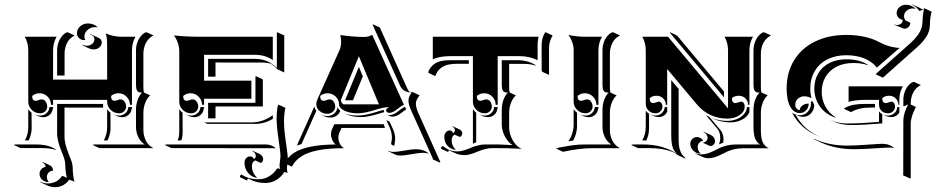

<svg xmlns="http://www.w3.org/2000/svg" viewBox="-20 -628 4057 832"><path d="M39.1 0 46.9 -2H135.3Q193.1 -2 224.6 21.7L220.7 21.2Q195.6 13.7 165 13.7H69.3ZM87.4 -468.8H225.3Q210 -442.1 210 -410.2V-283.2H444.3V-426.8Q444.3 -447 443.1 -460Q441.9 -472.9 438 -483.4Q470 -468.8 506.8 -468.8H567.1Q551.8 -442.1 551.8 -410.2V-173.8H543Q543 -194.3 528.3 -209.1Q513.7 -223.9 493.2 -223.9Q475.1 -223.9 461.2 -212.2Q461.2 -191.4 476.3 -191.2Q481.4 -191.2 489.1 -194.2Q496.8 -197.3 502 -197.3Q513.4 -197.3 519.9 -187.3Q526.4 -177.2 526.4 -166.3Q526.4 -154.1 517.5 -145.5Q508.5 -137 496.1 -137Q474.6 -137 459.5 -151.9Q444.3 -166.7 444.3 -187.7V-195.3H210V-173.8H201.2Q201.2 -194.3 186.5 -209.1Q171.9 -223.9 151.4 -223.9Q133.3 -223.9 119.4 -212.2Q119.4 -191.4 134.5 -191.2Q139.6 -191.2 147.3 -194.2Q155 -197.3 160.2 -197.3Q171.6 -197.3 178.1 -187.3Q184.6 -177.2 184.6 -166.3Q184.6 -154.1 175.7 -145.5Q166.7 -137 154.3 -137Q132.8 -137 117.7 -151.9Q102.5 -166.7 102.5 -187.7V-410.2Q102.5 -441.9 87.4 -468.8ZM87.9 -19.5Q102.5 -45.9 102.5 -76.2V-154.8Q108.4 -146 116.7 -139.6L117.2 -71.3Q117.2 -64.7 116.2 -58Q115.2 -51.3 113.4 -44.9Q111.6 -38.6 110.4 -34.7Q109.1 -30.8 106.8 -25.3Q104.5 -19.8 104.5 -19.5ZM127.9 -132.8V-133.1Q140.4 -127.2 154.3 -127.2Q170.2 -127.2 181.8 -137.8Q193.4 -148.4 194.3 -164.1H210V-157.5H208.5Q207.5 -141.8 195.8 -131Q184.1 -120.1 168 -120.1Q155 -120.1 142.1 -126.2ZM151.4 125Q151.4 114.3 158.7 105.5Q166 96.7 177.7 95.7Q177.2 89.1 173.6 83.6Q169.9 78.1 163.8 75.4L165 73.7L195.3 87.9Q202.1 91.1 206.1 97.4Q210 103.8 210 111.6Q198.7 111.6 190.9 119.6Q183.1 127.7 183.1 139.2Q183.1 150.4 190.4 159.2L190.7 161.1Q174.3 161.1 162.8 150.8Q151.4 140.4 151.4 125ZM154.3 159.2Q170.2 167 189 167Q194.3 167 200.2 166Q206.1 165 214.8 162.1Q223.6 159.2 232.8 152.1Q241.9 145 249 134.5Q253.7 134.5 260.3 138.2Q266.8 141.8 270 142.8Q266.8 132.3 264.9 115.6Q262.9 98.9 262.9 88.9Q262.9 70.3 255.1 49.8Q253.9 46.4 249.4 35Q244.9 23.7 242.8 18.3Q240.7 12.9 237.2 2.4Q233.6 -8.1 232.1 -15.3Q230.5 -22.5 229 -31.6Q227.5 -40.8 227.5 -48.8V-177.7H426.8V-161.6L259.5 -161.9V-34.7Q259.5 -26.9 261 -17.8Q262.5 -8.8 264 -1.7Q265.6 5.4 269.3 16Q272.9 26.6 274.8 31.7Q276.6 36.9 281.2 48.5Q285.9 60.1 287.1 63.2Q295.2 84.2 295.2 102.8Q295.2 114.3 297.2 131.8Q299.3 149.4 303 159.2Q291.3 155.3 280.3 150.4Q269.8 165.5 253.7 174.3Q237.5 183.1 219 183.1Q200.9 183.1 185.1 175.8L155 161.6ZM227.5 -300.8V-410.2Q227.5 -433.6 237.7 -454.3Q247.8 -475.1 265.6 -486.3L273.4 -488.3L303.5 -474.1Q292 -468.8 283.2 -459.7Q274.4 -450.7 269.5 -439.9Q264.6 -429.2 262.2 -418.2Q259.8 -407.2 259.8 -396.5V-300.8ZM313.5 -483.4Q313.5 -501.5 327.5 -513.9Q341.6 -526.4 361.3 -526.4Q386 -526.4 404.5 -509L400.6 -509.8Q396 -510.5 391.4 -510.5Q372.6 -510.5 359.1 -498Q345.7 -485.6 345.7 -468.8Q345.7 -463.1 348.9 -456.8L349.6 -454.8Q346.4 -454.1 343.3 -454.3Q331.3 -454.3 322.4 -463Q313.5 -471.7 313.5 -483.4ZM336.2 -432.1 337.2 -433.8Q346.2 -429.7 356.2 -429.7Q369.9 -429.7 379.5 -438.1Q389.2 -446.5 389.2 -458.3Q389.2 -465.6 384.3 -470.9Q379.4 -476.3 371.6 -477.1L369.6 -479.2Q374.5 -479.2 378.9 -477.1L408.9 -463.1Q420.9 -457.5 420.9 -444.3Q420.9 -431.9 410.8 -422.9Q400.6 -413.8 386.2 -413.8Q375.7 -413.8 366.2 -418.2ZM380.9 0 388.7 -2H607.2Q589.4 -12.9 579.3 -33.7Q569.3 -54.4 569.3 -78.1V-152.3Q569.3 -174.8 576.5 -194.9Q583.7 -215.1 595.7 -226.6Q588.4 -226.8 584.1 -227.9Q579.8 -229 576.2 -232.7Q572.5 -236.3 570.9 -243.9Q569.3 -251.5 569.3 -263.7V-410.2Q569.3 -433.6 579.3 -454.3Q589.4 -475.1 607.4 -486.3L615.2 -488.3L645.3 -474.4Q633.8 -469 625 -459.8Q616.2 -450.7 611.2 -439.9Q606.2 -429.2 603.8 -418.1Q601.3 -407 601.3 -396V-249.8Q601.3 -234.6 603.8 -227.1L630.9 -214.6Q617.9 -204.3 609.6 -183.2Q601.3 -162.1 601.3 -138.2V-64Q601.3 -58.6 602.1 -52.1Q602.8 -45.7 605.6 -35.6Q608.4 -25.6 612.8 -16.8Q617.2 -8.1 625.7 0.5Q634.3 9 645.3 13.9H410.9ZM429.7 -19.5Q444.3 -45.9 444.3 -76.2V-154.8Q450.2 -146 458.5 -139.6L459 -71.3Q459 -64.7 458 -58Q457 -51.3 455.2 -44.9Q453.4 -38.6 452.1 -34.7Q450.9 -30.8 448.6 -25.3Q446.3 -19.8 446.3 -19.5ZM469.7 -132.8V-133.1Q482.2 -127.2 496.1 -127.2Q512 -127.2 523.6 -137.8Q535.2 -148.4 536.1 -164.1H551.8V-157.5H550.3Q549.3 -141.8 537.6 -131Q525.9 -120.1 509.8 -120.1Q496.8 -120.1 483.9 -126.2Z M693.4 0 701.2 -2H1132.8Q1145.3 -2 1156.5 2.7Q1167.7 7.3 1175.8 15.6L1172.1 14.6Q1167.7 13.9 1162.8 14.2L723.4 13.9ZM733.9 -474.6Q786.4 -468.8 841.8 -468.8H1162.1V-367.7Q1128.9 -390.6 1084 -390.6H864.3V-278.3H1069.3V-200.2H864.3V-173.8H855.5Q855.5 -194.3 840.8 -209.1Q826.2 -223.9 805.7 -223.9Q787.6 -223.9 773.7 -212.2Q773.7 -191.4 788.8 -191.2Q793.9 -191.2 801.6 -194.2Q809.3 -197.3 814.5 -197.3Q825.9 -197.3 832.4 -187.3Q838.9 -177.2 838.9 -166.3Q838.9 -154.1 830 -145.5Q821 -137 808.6 -137Q787.1 -137 772 -151.9Q756.8 -166.7 756.8 -187.7V-405.3Q756.8 -424.3 750.4 -442.7Q743.9 -461.2 733.9 -474.6ZM749 -19.5Q753.2 -26.9 755 -35.8Q756.8 -44.7 756.8 -62.5V-154.8Q762.7 -146 771 -139.6L771.5 -55.7Q771.5 -35.2 765.6 -19.5ZM782.2 -132.8V-133.1Q794.7 -127.2 808.6 -127.2Q824.5 -127.2 836.1 -137.8Q847.7 -148.4 848.6 -164.1H864.3V-157.5H862.8Q861.8 -141.8 850.1 -131Q838.4 -120.1 822.3 -120.1Q809.3 -120.1 796.4 -126.2ZM864.3 -97.7H1072.3Q1096.9 -97.7 1120.2 -106.4Q1143.6 -115.2 1162.1 -128.9Q1162.1 -121.1 1162.4 -113Q1125 -91.1 1086.4 -91.1H878.4ZM881.8 -115.2V-182.6H1086.9V-295.9L1088.9 -297.9L1118.9 -283.7V-166.5L913.8 -166.7V-115.2ZM881.8 -295.9V-373H1084Q1112.8 -373 1136 -363.4Q1159.2 -353.8 1179.7 -333V-486.3L1181.6 -488.3L1211.7 -474.4V-314L1181.6 -328.1Q1168.2 -342.5 1154.3 -351.6Q1136.2 -356.9 1114 -356.9L913.8 -357.2V-295.9ZM1019.5 135.5Q1021.2 131.3 1026.6 127.9Q1055.7 148.7 1099.6 148.7Q1124.3 148.7 1145.3 136.6Q1166.3 124.5 1179.7 103.5Q1180.2 102.5 1181.2 102.1Q1182.1 101.6 1182.9 101.6H1183.6Q1187.5 101.6 1193.4 104.5Q1191.4 94.7 1191.4 87.9Q1191.4 83 1193.4 67.4Q1195.3 55.7 1195.3 48.1Q1195.3 31.5 1187 -24.4Q1178.7 -80.3 1178.7 -115.2Q1178.7 -142.3 1183.1 -167.5L1186.5 -174.8L1216.6 -160.9Q1210.7 -132.6 1210.7 -101.1Q1210.7 -74 1214.8 -41.6Q1219 -9.3 1223.1 18.4Q1227.3 46.1 1227.3 62Q1227.3 72 1225.5 82Q1223.6 92 1223.6 101.6Q1223.6 112.5 1226.3 122.1Q1224.6 120.8 1222.4 120.1Q1217 117.7 1214.1 117.4Q1211.9 117.4 1211.2 118.7Q1197.8 139.9 1176.4 152.5Q1155 165 1129.9 165Q1097.2 165 1072.5 153.6L1055.2 145.5Q1050.8 148.9 1050.8 154.3L1020.8 140.4ZM1039.6 77.1Q1039.6 65.7 1046.4 57.7Q1053.2 49.8 1063 49.8Q1068.4 49.8 1073.7 52.6Q1079.1 55.4 1080.3 61.3Q1083.7 60.3 1086.1 56.6Q1088.4 53 1088.4 47.9Q1088.4 40.8 1084.1 35Q1079.8 29.3 1072.8 26.4L1075 25.4L1105.2 39.3Q1112.1 42.5 1116.2 48.6Q1120.4 54.7 1120.4 61.8Q1120.4 68.4 1116.9 73Q1113.5 77.6 1108.6 77.6L1086.2 67.1Q1079.6 69.6 1075.6 76Q1071.5 82.5 1071.5 91.3Q1071.5 106 1077.3 118.8Q1083 131.6 1092.8 140.4L1094.7 142.6Q1071.3 140.6 1055.4 121.7Q1039.6 102.8 1039.6 77.1Z M1213.9 77.6Q1228 51 1254.9 33.8Q1281.7 16.6 1326 7.6Q1370.4 -1.5 1434.6 -2Q1424.8 -9.5 1419.6 -21.9Q1414.3 -34.2 1414.3 -46.6Q1414.3 -58.1 1418.2 -66.7L1428.7 -89.8H1642.8L1648.2 -73.7H1460L1450.2 -52Q1446.3 -43.7 1446.3 -32.7Q1446.3 -18.3 1452.9 -5Q1459.5 8.3 1471.4 14.2Q1405.3 14.2 1359.7 22.9Q1314.2 31.7 1286.6 49.2Q1259 66.7 1244.9 94.2L1214.8 80.1ZM1266.4 2.7 1342 -166Q1344.5 -156 1350.8 -147.7L1286.6 -3.9Q1276.6 -1 1266.4 2.7ZM1350.6 -176.8Q1350.6 -186.5 1357.2 -201.4L1450.4 -408.7Q1458.3 -426.3 1458.3 -448Q1458.3 -462.6 1454.3 -476.1Q1514.2 -467.8 1560.5 -467.8Q1568.4 -467.8 1577.6 -470.6Q1586.9 -473.4 1592.8 -477.3L1730.5 -173.8Q1722.7 -170.7 1713.6 -164.3Q1704.6 -158 1698.1 -152.6Q1691.7 -147.2 1683.2 -143.1Q1674.8 -138.9 1667 -138.9Q1661.4 -138.9 1657.2 -142Q1653.1 -145 1653.1 -149.4Q1653.1 -153.8 1656.2 -157Q1659.4 -160.2 1666 -164.1Q1652.8 -164.1 1634.8 -159.8Q1616.7 -155.5 1601.3 -150.5Q1585.9 -145.5 1566 -141.2Q1546.1 -137 1529.5 -137Q1507.8 -137 1489.3 -142.2Q1470.7 -147.5 1460 -156.4Q1449.2 -165.3 1449.2 -175.8Q1449.2 -195.1 1434.6 -209.5Q1419.9 -223.9 1399.4 -223.9Q1381.3 -223.9 1367.4 -212.2Q1367.4 -191.4 1382.6 -191.2Q1387.7 -191.2 1395.4 -194.2Q1403.1 -197.3 1408.2 -197.3Q1419.7 -197.3 1426.1 -187.3Q1432.6 -177.2 1432.6 -166.3Q1432.6 -153.3 1422.6 -144.2Q1412.6 -135 1398.4 -135Q1378.7 -135 1364.6 -147.2Q1350.6 -159.4 1350.6 -176.8ZM1371.6 -130.6 1371.8 -130.9Q1384.3 -125 1398.4 -125.2Q1415.5 -125.2 1428.2 -136.1Q1440.9 -147 1442.4 -163.3Q1446.3 -154.8 1454.6 -147.9Q1450.4 -135 1438.7 -126.8Q1427 -118.7 1412.6 -118.7Q1397.5 -118.7 1385.7 -124ZM1457.3 -195.3Q1457.3 -182.1 1468.8 -175.8H1622.1L1535.2 -384.5ZM1469.5 -138.9Q1494.9 -127.2 1529.5 -127.2Q1548.6 -127.2 1568.5 -131.6Q1588.4 -136 1610.2 -142.7Q1632.1 -149.4 1643.6 -151.9Q1643.6 -150.6 1643.3 -149.4Q1643.3 -145.5 1644.8 -142.1Q1637.5 -140.1 1621.9 -135.5Q1606.4 -130.9 1596.4 -128.2Q1586.4 -125.5 1571.7 -123Q1556.9 -120.6 1543.7 -120.6Q1508.5 -120.6 1483.6 -132.3ZM1475.3 -193.4 1535.2 -338.6 1552.2 -296.9 1509.5 -193.4ZM1595.7 -518.3 1595.9 -522.7 1626 -508.8 1744.1 -246.1Q1748.8 -236.1 1754.6 -229.7Q1761 -228.8 1768.6 -228.8L1798.6 -214.8Q1790.3 -205.1 1786.3 -196.5Q1782.2 -188 1782.2 -177.7Q1782.2 -161.6 1793.7 -136.2L1888.4 74.5L1885.5 76.4L1855.5 62.5L1855 57.6L1761.7 -149.4Q1750 -175.5 1750 -191.4Q1750 -209 1764.4 -227.1Q1756.3 -227.3 1750 -228.5Q1743.7 -229.7 1736.3 -232.9Q1729 -236.1 1722.9 -242.7Q1716.8 -249.3 1712.4 -259.3ZM1654.1 -107.4 1668.2 -100.8 1683.3 -67.4Q1692.4 -46.9 1692.4 -26.9Q1692.4 -19.3 1690.7 -10Q1689 -0.7 1689 -0.2Q1689 3.4 1690.7 3.7Q1676 2.2 1674.8 -5.9Q1675 -7.3 1676 -12.1Q1677 -16.8 1677.6 -22.2Q1678.2 -27.6 1678.2 -33.4Q1678.2 -53.5 1669.2 -74ZM1655.3 -131.6Q1660.6 -129.2 1667 -129.2Q1676.3 -129.2 1685.8 -133.5Q1695.3 -137.9 1702.3 -143.6Q1709.2 -149.2 1718.3 -155.6Q1727.3 -162.1 1734.1 -164.8L1734.9 -165L1740 -154.1Q1734.9 -150.9 1726.6 -144.5Q1718.3 -138.2 1712.3 -133.9Q1706.3 -129.6 1697.8 -126.1Q1689.2 -122.6 1681.2 -122.6Q1675 -122.6 1669.4 -125ZM1660.6 24.4Q1670.4 30.3 1685.5 30.3Q1700.2 30.3 1732.8 24.4Q1765.4 18.6 1781.2 18.6Q1816.7 18.6 1838.4 37.6L1834.7 36.9Q1822.5 34.2 1811.5 34.2Q1796.4 34.2 1763.5 40.2Q1730.7 46.1 1715.6 46.1Q1702.4 46.1 1693.1 42L1663.1 27.8Z M1835.9 -312.5 1837.9 -322Q1843.5 -333.7 1851.8 -342Q1860.1 -350.3 1868.8 -355.2Q1877.4 -360.1 1888.9 -362.8Q1900.4 -365.5 1910.5 -366.3Q1920.7 -367.2 1933.6 -367.2H2011.7V-351.6H1963.9Q1952.9 -351.6 1944.2 -351Q1935.5 -350.3 1925.3 -348.5Q1915 -346.7 1907 -343Q1898.9 -339.4 1891 -333.6Q1883.1 -327.9 1876.7 -319Q1870.4 -310.1 1866 -298.3ZM1855.5 -370.8V-468.8H2313.5Q2309.6 -450.4 2309.6 -432.6V-367.2Q2274.2 -384.8 2229.5 -384.8H2136.7V-173.8H2127.9Q2127.9 -194.3 2113.3 -209.1Q2098.6 -223.9 2078.1 -223.9Q2060.1 -223.9 2046.1 -212.2Q2046.1 -191.4 2061.3 -191.2Q2066.4 -191.2 2074.1 -194.2Q2081.8 -197.3 2086.9 -197.3Q2098.4 -197.3 2104.9 -187.3Q2111.3 -177.2 2111.3 -166.3Q2111.3 -154.1 2102.4 -145.5Q2093.5 -137 2081.1 -137Q2059.6 -137 2044.4 -151.9Q2029.3 -166.7 2029.3 -187.7V-384.8H1933.6Q1883.5 -384.8 1855.5 -370.8ZM1891.1 12.2Q1892.8 8.1 1898.2 4.6Q1917.5 18.6 1931.2 23.3Q1944.8 28.1 1964.8 28.1Q1975.6 28.1 1990.6 23.4Q2005.6 18.8 2018.7 13.1Q2031.7 7.3 2049 2.7Q2066.2 -2 2081.1 -2H2140.4Q2147.2 -2 2201.4 0.7Q2187.3 -7.3 2176.3 -23.2Q2165.3 -39.1 2159.8 -56Q2154.3 -73 2154.3 -87.9V-152.3Q2154.3 -174.8 2161.5 -194.9Q2168.7 -215.1 2180.7 -226.6Q2173.3 -226.8 2169.1 -227.9Q2164.8 -229 2161.1 -232.7Q2157.5 -236.3 2155.9 -243.9Q2154.3 -251.5 2154.3 -263.7V-367.2H2221.7Q2269.8 -367.2 2303.5 -344L2299.3 -344.2Q2277.3 -351.1 2251.7 -351.1H2186.3V-249.5Q2186.3 -234.6 2188.7 -227.1L2215.8 -214.4Q2202.9 -204.1 2194.6 -183.1Q2186.3 -162.1 2186.3 -138.2V-74Q2186.3 -63 2189.7 -50Q2193.1 -37.1 2199.6 -24Q2206.1 -11 2216.9 0.2Q2227.8 11.5 2241 17.1Q2237.3 17.1 2209.8 15.6Q2182.4 14.2 2170.4 14.2L2111.1 13.9Q2096.7 13.9 2079.6 18.7Q2062.5 23.4 2049.4 29.1Q2036.4 34.7 2021.2 39.4Q2006.1 44.2 1994.9 44.2Q1970 44.2 1951.2 35.2L1925.3 23.2Q1922.1 26.4 1922.4 31L1892.3 17.1ZM1905.3 -35.4Q1905.3 -46.6 1912.1 -54.7Q1918.9 -62.7 1928.7 -62.7Q1933.6 -62.7 1937.7 -59.9Q1941.9 -57.1 1943.1 -51.3Q1946.5 -52.2 1948.9 -55.9Q1951.2 -59.6 1951.2 -64.7Q1951.2 -69.3 1948 -73.4Q1944.8 -77.4 1939.5 -79.8L1940.9 -81.3L1970.9 -67.4Q1976.6 -64.7 1979.9 -60.3Q1983.2 -55.9 1983.2 -50.5Q1983.2 -44.2 1979.7 -39.6Q1976.3 -34.9 1971.4 -34.9L1950.4 -44.7Q1944.6 -41.7 1940.9 -35.4Q1937.3 -29.1 1937.3 -21.2Q1937.3 4.2 1953.9 19.5L1955.6 21.7Q1932.6 18.8 1918.9 3.4Q1905.3 -12 1905.3 -35.4ZM2029.3 -5.1V-155Q2035.2 -146 2043.5 -139.6V-12Q2035.9 -9 2029.3 -5.1ZM2054.7 -132.6V-132.8Q2067.1 -127 2081.1 -127.2Q2096.9 -127.2 2108.5 -137.8Q2120.1 -148.4 2121.1 -164.1H2136.7V-157.2H2134.8Q2134 -141.8 2122.6 -131.2Q2111.1 -120.6 2095.2 -120.6Q2080.6 -120.6 2068.8 -126ZM2327.1 -322.8V-432.6Q2327.1 -462.4 2341.3 -486.3L2344.7 -488.3L2374.8 -474.1Q2359.1 -449.5 2359.1 -418.5V-303.2L2329.1 -317.4Z M2389.6 15.6 2401.9 11.7Q2406 11 2421.6 8.1Q2437.3 5.1 2444.2 4Q2451.2 2.9 2464.2 1.2Q2477.3 -0.5 2489.1 -1.2Q2501 -2 2513.4 -2H2628.9Q2610.8 -13.2 2600.8 -33.9Q2590.8 -54.7 2590.8 -78.1V-152.3Q2590.8 -174.8 2598 -194.8Q2605.2 -214.8 2617.2 -226.6Q2609.9 -226.8 2605.6 -227.9Q2601.3 -229 2597.5 -232.7Q2593.8 -236.3 2592.3 -243.9Q2590.8 -251.5 2590.8 -263.7V-410.2Q2590.8 -433.8 2600.7 -454.6Q2610.6 -475.3 2628.7 -486.3L2636.7 -488.3L2666.7 -474.1Q2655.3 -469.2 2646.5 -460.1Q2637.7 -450.9 2632.7 -439.9Q2627.7 -429 2625.2 -417.8Q2622.8 -406.7 2622.8 -396.2V-249.5Q2622.8 -234.4 2625.2 -227.1L2652.1 -214.4Q2639.4 -203.9 2631.1 -183Q2622.8 -162.1 2622.8 -138.4V-64Q2622.8 -53 2625.2 -42.1Q2627.7 -31.2 2632.7 -20.4Q2637.7 -9.5 2646.5 -0.5Q2655.3 8.5 2666.7 14.2H2543.7Q2492.2 14.2 2419.7 29.8ZM2442.4 -15.4Q2453.9 -30.3 2459.8 -50Q2465.8 -69.8 2465.8 -86.9V-155Q2472.2 -145.3 2480.5 -139.6V-80.1Q2480.5 -66.2 2476.1 -49.6Q2471.7 -33 2463.4 -18.6Q2449.2 -17.1 2442.4 -15.4ZM2443.6 -476.6Q2478.3 -468.8 2513.4 -468.8H2588.6Q2573.2 -442.1 2573.2 -410.2V-173.8H2564.5Q2564.5 -194.3 2549.8 -209.1Q2535.2 -223.9 2514.6 -223.9Q2496.6 -223.9 2482.7 -212.2Q2482.7 -191.4 2497.8 -191.2Q2502.9 -191.2 2510.6 -194.2Q2518.3 -197.3 2523.4 -197.3Q2534.9 -197.3 2541.4 -187.3Q2547.9 -177.2 2547.9 -166.3Q2547.9 -154.1 2538.9 -145.5Q2530 -137 2517.6 -137Q2496.1 -137 2481 -151.9Q2465.8 -166.7 2465.8 -187.7V-410.2Q2465.8 -428 2459.6 -445.4Q2453.4 -462.9 2443.6 -476.6ZM2491.2 -132.8V-133.1Q2503.7 -127.2 2517.6 -127.2Q2533.4 -127.2 2545 -137.8Q2556.6 -148.4 2557.6 -164.1H2573.2V-157.5H2571.8Q2570.8 -141.8 2559.1 -131Q2547.4 -120.1 2531.2 -120.1Q2518.3 -120.1 2505.4 -126.2Z M2714.8 0 2722.7 -2H2767.1Q2852.8 -2 2913.6 38.8Q2905.3 31.2 2900 22.2Q2894.8 13.2 2892.5 1.3Q2890.1 -10.5 2889.4 -21.2Q2888.7 -32 2888.7 -48.8V-280.8L2921.6 -241.5L2920.7 -239.5V-34.9Q2920.7 -23.4 2920.9 -16Q2921.1 -8.5 2922.1 1.1Q2923.1 10.7 2925 17.6Q2927 24.4 2930.2 31.7Q2933.3 39.1 2938.5 45Q2943.6 51 2950.4 56.2L2948.5 58.8L2918.9 44.9Q2908.7 37.4 2897.2 31.2Q2852.1 13.9 2797.1 13.9H2744.9ZM2762.9 -19.5Q2778.3 -46.1 2778.3 -78.1V-148.2Q2784.2 -140.1 2792.5 -135V-71.5Q2792.5 -43.5 2780.5 -19Q2774.4 -19.5 2767.1 -19.5ZM2763.2 -468.8H2874.8L3134.8 -158.2V-410.2Q3134.8 -441.9 3119.6 -468.8H3242.9Q3227.5 -442.1 3227.5 -410.2V-173.8H3221.7Q3221.7 -190.4 3210 -201.8Q3198.2 -213.1 3181.6 -213.1Q3162.8 -213.1 3151.6 -202.4Q3151.6 -181.6 3166.7 -181.4Q3171.9 -181.4 3179.6 -184.4Q3187.3 -187.5 3192.4 -187.5Q3198.5 -187.5 3202.8 -181.3Q3207 -175 3207 -166.3Q3207 -144.5 3185.1 -129.3Q3163.1 -114 3131.8 -114Q3092 -114 3058.3 -129.9Q3024.7 -145.8 2999 -176.5L2871.1 -329.1V-173.8H2865.2Q2865.2 -190.4 2853.5 -201.8Q2841.8 -213.1 2825.2 -213.1Q2806.4 -213.1 2795.2 -202.4Q2795.2 -181.6 2810.3 -181.4Q2815.4 -181.4 2823.1 -184.4Q2830.8 -187.5 2835.9 -187.5Q2842 -187.5 2846.3 -181.3Q2850.6 -175 2850.6 -166.3Q2850.6 -154.1 2841.7 -145.5Q2832.8 -137 2820.3 -137Q2803 -137 2790.6 -148.9Q2778.3 -160.9 2778.3 -178V-410.2Q2778.3 -441.9 2763.2 -468.8ZM2798.1 -131.8V-132.1Q2808.6 -127.2 2820.3 -127.2Q2836.2 -127.2 2847.8 -137.8Q2859.4 -148.4 2860.4 -164.1H2871.1V-144Q2866.5 -133.5 2856.4 -127.1Q2846.4 -120.6 2834.5 -120.6Q2822.3 -120.6 2812.3 -125.2ZM2882.8 -486.3 2883.8 -488.3 2913.8 -474.1 3115.2 -233.9 3117.2 -231.4V-206.5ZM2971.2 -5.1Q2971.2 -17.1 2979.7 -25.6Q2988.3 -34.2 3000 -34.2Q3008.1 -34.2 3016 -29.8Q3023.9 -25.4 3027.1 -17.6H3024.9Q3015.4 -15.6 3009.3 -8.2Q3003.2 -0.7 3003.2 8.8Q3003.2 24.2 3014.4 35.9L3015.6 38.1Q2997.1 37.1 2984.1 24.5Q2971.2 12 2971.2 -5.1ZM2993.2 37.4 2994.1 35.6Q3005.6 41 3018.6 41Q3033 41 3046.9 36.6Q3060.8 32.2 3073 25.9Q3085.2 19.5 3098.4 13.2Q3111.6 6.8 3129.9 2.4Q3148.2 -2 3168.9 -2Q3262.9 -2 3273.2 -2Q3265.9 -6.6 3260.5 -13.5Q3255.1 -20.5 3252.2 -27.6Q3249.3 -34.7 3247.7 -44.1Q3246.1 -53.5 3245.6 -60.9Q3245.1 -68.4 3245.1 -78.1V-152.3Q3245.1 -174.8 3252.3 -194.9Q3259.5 -215.1 3271.5 -226.6Q3264.2 -226.8 3259.9 -227.9Q3255.6 -229 3252 -232.7Q3248.3 -236.3 3246.7 -243.9Q3245.1 -251.5 3245.1 -263.7V-410.2Q3245.1 -433.6 3255.1 -454.3Q3265.1 -475.1 3283.2 -486.3L3291 -488.3L3321 -474.4Q3309.6 -469 3300.8 -459.8Q3292 -450.7 3287 -439.9Q3282 -429.2 3279.5 -418.1Q3277.1 -407 3277.1 -396V-249.8Q3277.1 -234.6 3279.5 -227.1L3306.6 -214.6Q3293.7 -204.3 3285.4 -183.2Q3277.1 -162.1 3277.1 -138.2V-64Q3277.1 -29.5 3285.3 -11.6Q3293.5 6.3 3311.5 14.6H3199.2Q3178.7 14.6 3160.5 19Q3142.3 23.4 3129 29.8Q3115.7 36.1 3103.5 42.5Q3091.3 48.8 3077.3 53.2Q3063.2 57.6 3048.8 57.6Q3036.4 57.6 3023.2 51.5ZM3026.9 -9 3028.8 -11.2Q3036.9 -12.2 3041.6 -17.9Q3046.4 -23.7 3046.4 -30Q3046.4 -38.3 3041.4 -45.2Q3036.4 -52 3028.1 -55.7L3029.8 -56.9L3060.1 -43Q3068.4 -39.1 3073.4 -31.9Q3078.4 -24.7 3078.4 -16.1Q3078.4 -7.6 3072.1 -1.3Q3065.9 4.9 3056.9 4.9ZM3039.1 -129.2Q3046.6 -124.5 3054.4 -120.8L3102.5 -63.7Q3115.2 -48.6 3115.2 -23.4Q3115.2 -17.3 3114 -9.8Q3105 -6.6 3095.7 -2.4Q3101.1 -16.6 3101.1 -30Q3101.1 -55.2 3088.4 -70.3ZM3062.5 -117.2V-117.4Q3095 -104.2 3131.8 -104.2Q3152.8 -104.2 3171.8 -111.6Q3190.7 -118.9 3203.2 -132.8Q3215.8 -146.7 3216.8 -164.1H3227.5V-142.3Q3219.5 -122.3 3196.4 -110Q3173.3 -97.7 3146 -97.7Q3104.5 -97.7 3069.1 -114.3Z M3388.7 -244.1Q3388.7 -313.7 3420.9 -366.6Q3453.1 -419.4 3511.8 -448Q3570.6 -476.6 3647.5 -476.6Q3731.4 -476.6 3791.3 -445.1Q3806.9 -436.8 3822 -431.4Q3837.2 -426 3848.8 -424Q3860.4 -421.9 3866.7 -421.1Q3873 -420.4 3878.2 -420.4L3779.8 -335.2Q3774.2 -342 3767.7 -348.3Q3761.2 -354.5 3749.4 -362.3Q3737.5 -370.1 3723.9 -375.6Q3710.2 -381.1 3690.2 -384.9Q3670.2 -388.7 3647.5 -388.7Q3601.6 -388.7 3566.3 -371.2Q3531 -353.8 3511.1 -320.8Q3491.2 -287.8 3491.2 -244.1Q3491.2 -222.2 3496.6 -202.4Q3480.7 -210.7 3465.1 -210.7Q3449.5 -210.7 3437.7 -200.3Q3426 -189.9 3426 -174.6Q3426 -164.8 3431.9 -157.8Q3437.7 -150.9 3446 -150.9Q3446 -162.6 3457.3 -170.9Q3468.5 -179.2 3484.4 -179.2Q3484.4 -161.9 3473.1 -150Q3461.9 -138.2 3446 -138.2Q3434.8 -138.2 3425.5 -143.1Q3416.3 -147.9 3410.2 -156.6Q3404.1 -165.3 3399.7 -175.7Q3395.3 -186 3392.9 -198.5Q3390.6 -210.9 3389.6 -221.9Q3388.7 -232.9 3388.7 -244.1ZM3411.9 -140.6Q3418.9 -134.8 3427.5 -131.6Q3459.7 -68.8 3529.3 -36.4Q3489.3 -52.2 3459.4 -78.7Q3429.4 -105.2 3411.9 -140.6ZM3428.7 -130.9V-131.1Q3436.8 -128.4 3446 -128.4Q3466.3 -128.4 3480.2 -143.4Q3494.1 -158.4 3494.1 -179.7V-188.5H3501.5Q3504.4 -180.7 3508.3 -173.3Q3508.3 -151.9 3494.3 -136.8Q3480.2 -121.8 3460.2 -121.8Q3451.2 -121.8 3442.9 -124.5ZM3505.4 -27.6Q3569.3 2.9 3652.3 2.9Q3684.6 2.9 3737.7 -1Q3790.8 -4.9 3803.7 -4.9Q3834.2 -4.9 3855.7 14.2L3851.1 13.2Q3842.8 11.5 3833.7 11.5Q3820.8 11.5 3767.9 15Q3715.1 18.6 3682.6 18.6Q3599.9 18.6 3537.1 -10.7L3506.8 -24.9ZM3508.8 -244.1Q3508.8 -281.7 3526.1 -310.7Q3543.5 -339.6 3575 -355.3Q3606.4 -371.1 3647.5 -371.1Q3707 -371.1 3744.4 -344.7L3738.8 -346.2Q3711.7 -355 3677.5 -355Q3637 -355 3606 -339.5Q3575 -324 3557.9 -295.7Q3540.8 -267.3 3540.8 -230.2Q3540.8 -195.8 3556.4 -166.9Q3572 -137.9 3600.1 -120.4L3602.3 -117.7Q3558.8 -131.1 3533.8 -165.4Q3508.8 -199.7 3508.8 -244.1ZM3576.7 -108.6Q3610.8 -92.8 3652.3 -92.8Q3706.1 -92.8 3789.1 -99.9V-145Q3794.9 -137.7 3803.2 -133.1V-93.3Q3720.5 -86.2 3666.5 -86.2Q3625.2 -86.2 3590.8 -102.1ZM3637.7 -156.2 3639.6 -159.7Q3658.9 -170.2 3679.7 -174Q3700.4 -177.7 3730.5 -177.7H3771.5V-162.1H3760.7Q3730 -162.1 3709 -157.8Q3688 -153.6 3667.7 -142.3ZM3657.2 -186.3V-253.9H3892.3Q3877 -227.3 3877 -195.3V-173.8H3873Q3873 -190.4 3861.3 -201.8Q3849.6 -213.1 3833 -213.1Q3814.2 -213.1 3803 -202.4Q3803 -181.6 3818.1 -181.4Q3823.2 -181.4 3830.9 -184.4Q3838.6 -187.5 3843.8 -187.5Q3849.9 -187.5 3854.1 -181.3Q3858.4 -175 3858.4 -166.3Q3858.4 -154.1 3849.5 -145.5Q3840.6 -137 3828.1 -137Q3810.8 -137 3799.9 -147.5Q3789.1 -158 3789.1 -174.8V-195.3H3730.5Q3685.1 -195.3 3657.2 -186.3ZM3775.9 -305.4 3776.4 -308.6Q3790.8 -321.5 3848.5 -372.8Q3906.2 -424.1 3920.7 -437Q3933.8 -448.7 3943.4 -459.2Q3952.9 -469.7 3961.1 -481.9Q3969.2 -494.1 3973.4 -507.6Q3977.5 -521 3977.5 -535.2Q3977.5 -546.1 3979.4 -562.1Q3981.2 -578.1 3984.4 -589.1Q3982.4 -588.6 3975.5 -584.7Q3968.5 -580.8 3963.6 -580.8Q3951.4 -599.1 3931.4 -607.7L3934.1 -608.4L3964.4 -594.5Q3970.5 -591.6 3976.3 -587.4Q3983.4 -591.3 3987.3 -591.6L4017.3 -577.4Q4013.7 -567.6 4011.6 -550Q4009.5 -532.5 4009.5 -521.2Q4009.5 -506.6 4005.4 -492.9Q4001.2 -479.2 3992.9 -466.9Q3984.6 -454.6 3975 -444Q3965.3 -433.3 3951.9 -421.4L3805.9 -291.5ZM3805.7 -131.8Q3815.9 -127.2 3828.1 -127.2Q3844 -127.2 3855.6 -137.8Q3867.2 -148.4 3868.2 -164.1H3877V-140.4Q3871.6 -131.3 3862.4 -126Q3853.3 -120.6 3842.3 -120.6Q3830.1 -120.6 3819.8 -125.2ZM3855.7 -520.3 3856.7 -521.7Q3861.8 -519.5 3867.7 -519.5Q3870.6 -519.5 3874 -520.4Q3877.4 -521.2 3881.6 -523.3Q3885.7 -525.4 3888.8 -530.3Q3891.8 -535.2 3892.3 -542Q3881.1 -543 3873.3 -551.4Q3865.5 -559.8 3865.5 -571.3Q3865.5 -586.2 3877.3 -596.8Q3889.2 -607.4 3905.3 -607.4Q3930.4 -607.4 3949.2 -589.1L3944.8 -590.6Q3940.2 -591.3 3935.3 -591.3Q3919.7 -591.3 3908.6 -581.4Q3897.5 -571.5 3897.5 -557.6Q3897.5 -547.1 3904.3 -539.3L3924.6 -529.8Q3924.6 -518.8 3917 -511.1Q3909.4 -503.4 3897.7 -503.4ZM3891.6 130.9 3894 128.7 3894.5 -106.4Q3894.5 -134.8 3915.3 -175.8Q3912.4 -174.8 3908.9 -172.7Q3905.5 -170.7 3902.3 -169.4Q3899.2 -168.2 3894.5 -168.2V-195.3Q3894.5 -218.8 3904.5 -239.5Q3914.6 -260.3 3932.6 -271.5L3940.4 -273.4L3970.5 -259.5Q3959 -254.2 3950.2 -245Q3941.4 -235.8 3936.4 -225.1Q3931.4 -214.4 3929 -203.2Q3926.5 -192.1 3926.5 -181.2V-175L3949 -164.6Q3926.5 -121.3 3926.5 -92.3V144.8H3922.6Z"/></svg>

Font: AgreloyS1
Style: Medium
Weight: 400
Designer: gluk
Foundry: gluk
Version: Version 0.27